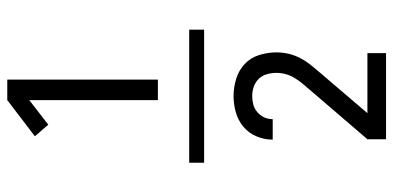

<svg xmlns="http://www.w3.org/2000/svg" viewBox="-290 -598 1056 515"><g transform="rotate(-90 237.5 -340.0)"><path d="M416 -320H59V-360H416ZM227 -444V-789L161 -738L130 -774L227 -848H282V-444ZM122 168V118L255 -37Q264 -47 272 -57Q280 -67 286.5 -77.5Q293 -88 296.5 -100.5Q300 -113 300 -126Q300 -139 296.5 -151.5Q293 -164 284.5 -173Q276 -182 263.5 -186.5Q251 -191 238 -191Q226 -191 215 -188Q204 -185 195 -177.5Q186 -170 181 -159.5Q176 -149 176 -137V-136H121V-137Q121 -159 130 -180Q139 -201 156 -215Q173 -229 194.5 -235Q216 -241 238 -241Q261 -241 284 -234Q307 -227 324 -211Q341 -195 348 -172Q355 -149 355 -126Q355 -109 351 -92.5Q347 -76 339 -61Q331 -46 320 -32.5Q309 -19 298 -6V-5H297L192 118H353V168Z"/></g></svg>

Font: Iosevka QP Light
Style: Regular
Weight: 300
Designer: Belleve Invis
Foundry: Belleve Invis
Version: Version 20.0.0; ttfautohint (v1.8.4)